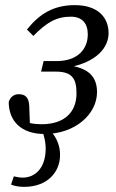

<svg xmlns="http://www.w3.org/2000/svg" viewBox="-20 -508 453 748"><path d="M153 14C275 14 358 -65 358 -149C358 -211 323 -245 241 -254L240 -244C361 -265 403 -326 403 -379C403 -442 359 -488 272 -488C188 -488 134 -454 85 -393L110 -368C161 -420 199 -443 256 -443C300 -443 322 -417 322 -374C322 -317 283 -270 200 -270H150L140 -229H198C264 -229 278 -198 278 -144C278 -72 232 -24 142 -24C112 -24 82 -29 50 -45L97 -11L94 -93C93 -128 79 -141 53 -141C37 -141 21 -133 14 -111C14 -37 62 14 153 14ZM23 211C34 216 52 220 74 220C165 220 214 162 214 96C214 62 203 32 179 4V0H144C153 25 158 47 158 70C158 147 117 184 68 184C58 184 47 182 34 179L23 211Z"/></svg>

Font: Source Serif 4 Variable
Style: Italic
Weight: 400
Italic angle: -12°
Designer: Frank Grießhammer
Foundry: Adobe Systems Incorporated
Version: Version 4.004;hotconv 1.0.116;makeotfexe 2.5.65601